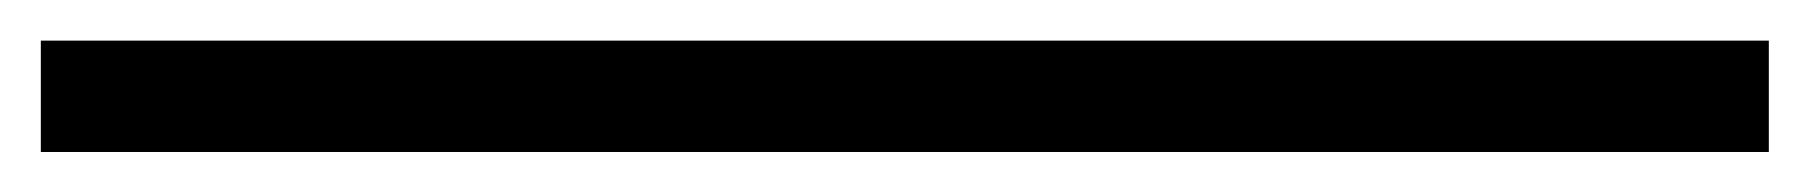

<svg xmlns="http://www.w3.org/2000/svg" viewBox="-30 102 895 95"><path d="M845.2 122.1V177.2H-9.8V122.1Z"/></svg>

Font: MerriweatherLight
Style: Regular
Weight: 300
Designer: Eben Sorkin ( sorkintype@gmail.com )
Foundry: Eben Sorkin
Version: Version 1.055; ttfautohint (v1.4.1)